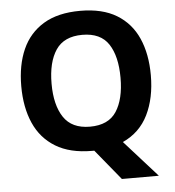

<svg xmlns="http://www.w3.org/2000/svg" viewBox="-59 -780 914 1004"><g transform="rotate(-5 398.0 -277.5)"><path d="M738 -358Q738 -238 695 -150.5Q652 -63 562 -22L734 170H540L409 10Q406 10 403.5 10Q401 10 398 10Q282 10 206.5 -36Q131 -82 94.5 -165Q58 -248 58 -359Q58 -470 94.5 -552Q131 -634 206.5 -679.5Q282 -725 399 -725Q515 -725 590 -679.5Q665 -634 701.5 -551.5Q738 -469 738 -358ZM217 -358Q217 -246 260 -181.5Q303 -117 398 -117Q495 -117 537 -181.5Q579 -246 579 -358Q579 -471 537 -535Q495 -599 399 -599Q303 -599 260 -535Q217 -471 217 -358Z"/></g></svg>

Font: Noto Sans Kawi
Style: Bold
Weight: 700
Designer: Fadhl Haqq
Version: Version 1.000